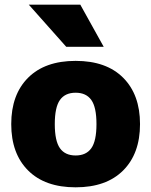

<svg xmlns="http://www.w3.org/2000/svg" viewBox="-20 -790 646 820"><path d="M263 -590 103 -770H323L423 -590ZM100 -458Q172 -530 303 -530Q434 -530 506 -458Q578 -386 578 -260Q578 -134 506 -62Q434 10 303 10Q172 10 100 -62Q28 -134 28 -260Q28 -386 100 -458ZM236 -157Q258 -126 303 -126Q348 -126 370 -157Q392 -188 392 -260Q392 -332 370 -363Q348 -394 303 -394Q258 -394 236 -363Q214 -332 214 -260Q214 -188 236 -157Z"/></svg>

Font: Mplus 1p Black
Style: Regular
Weight: 900
Version: Version 1.061